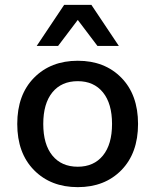

<svg xmlns="http://www.w3.org/2000/svg" viewBox="-20 -760 640 790"><path d="M469 -571H381L300 -678L219 -571H131L244 -740H356ZM120 -440Q189 -510 300 -510Q411 -510 479.5 -440Q548 -370 548 -250Q548 -130 479.5 -60Q411 10 300 10Q189 10 120 -60Q51 -130 51 -250Q51 -370 120 -440ZM300 -426Q233 -426 195.5 -380Q158 -334 158 -250Q158 -166 195.5 -120Q233 -74 300 -74Q366 -74 403.5 -120Q441 -166 441 -250Q441 -334 403.5 -380Q366 -426 300 -426Z"/></svg>

Font: Elaine Sans Medium
Style: Regular
Weight: 500
Designer: Wei Huang
Foundry: Wei Huang
Version: Version 2.001;December 24, 2019;FontCreator 12.0.0.2547 64-b